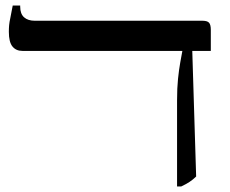

<svg xmlns="http://www.w3.org/2000/svg" viewBox="-20 -667 832 694"><path d="M620 7V-304Q620 -349 623.5 -382.5Q627 -416 631.5 -441Q636 -466 639 -482V-483H61Q38 -483 25 -499Q12 -515 12 -552Q12 -565 13 -576Q14 -587 17.5 -603Q21 -619 26 -647H53V-643Q53 -617 67 -604.5Q81 -592 106 -592H712Q729 -592 735.5 -585Q742 -578 742 -559V-483H675L689 -29Q678 -18 665 -9.5Q652 -1 635 7Z"/></svg>

Font: Noto Serif Hebrew
Style: Regular
Weight: 400
Designer: Monotype Design Team
Foundry: Monotype Imaging Inc.
Version: Version 2.003